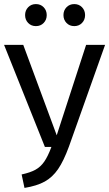

<svg xmlns="http://www.w3.org/2000/svg" viewBox="-21 -909 535 941"><path d="M317 -191Q291 -120 263.5 -80Q236 -40 198 -19Q160 2 99 12L85 -54Q127 -63 152.5 -77Q178 -91 196 -117Q214 -143 231 -189H199L-1 -689H93L257 -246L401 -689H494ZM208 -835Q208 -812 193 -796.5Q178 -781 155 -781Q132 -781 117 -796.5Q102 -812 102 -835Q102 -858 117 -873.5Q132 -889 155 -889Q178 -889 193 -873.5Q208 -858 208 -835ZM396 -835Q396 -812 381 -796.5Q366 -781 343 -781Q320 -781 305 -796.5Q290 -812 290 -835Q290 -858 305 -873.5Q320 -889 343 -889Q366 -889 381 -873.5Q396 -858 396 -835Z"/></svg>

Font: Fira Sans Condensed
Style: Regular
Weight: 400
Width: 3
Designer: bBox Type GmbH & Carrois Corporate GbR & Edenspiekermann AG
Foundry: bBox Type GmbH & Carrois Corporate GbR & Edenspiekermann AG
Version: Version 4.301